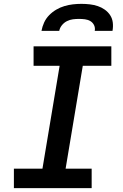

<svg xmlns="http://www.w3.org/2000/svg" viewBox="-20 -975 640 995"><path d="M52 0V-101H200L289 -634H154V-735H557V-634H409L320 -101H455V0ZM195 -815Q199 -837 208.5 -858Q218 -879 234.5 -896Q251 -913 271.5 -925Q292 -937 314 -943.5Q336 -950 358 -952.5Q380 -955 402 -955Q424 -955 445.5 -952.5Q467 -950 486.5 -943.5Q506 -937 523 -925Q540 -913 551 -896Q562 -879 564.5 -858Q567 -837 563 -815H471Q474 -831 467.5 -844.5Q461 -858 448.5 -865.5Q436 -873 420.5 -875Q405 -877 389 -877Q374 -877 358 -875Q342 -873 327 -865.5Q312 -858 301 -844.5Q290 -831 287 -815Z"/></svg>

Font: Iosevka SS04 Extended
Style: Bold Italic
Weight: 700
Width: 7
Italic angle: -9°
Monospace: yes
Designer: Belleve Invis
Foundry: Belleve Invis
Version: Version 19.0.0; ttfautohint (v1.8.4)